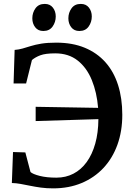

<svg xmlns="http://www.w3.org/2000/svg" viewBox="-20 -974 692 1004"><path d="M258 11Q223.5 11 194 7Q164.5 3 138 -2.5Q111.5 -8 87.8 -12.2Q64 -16.5 42 -17L48 -179L112.5 -177L139.5 -74.5Q151.5 -63.5 187.8 -54.2Q224 -45 275 -45Q324 -45 364 -65.8Q404 -86.5 433 -126.2Q462 -166 478 -222.8Q494 -279.5 494.5 -351L166.5 -341V-415.5L493 -410Q486.5 -490.5 460.2 -555Q434 -619.5 386.5 -657.2Q339 -695 269 -695Q218 -695 191.2 -685Q164.5 -675 147 -660L116.5 -537.5H51L56.5 -713Q78 -714.5 97.8 -720.2Q117.5 -726 141 -733.2Q164.5 -740.5 196.2 -745.8Q228 -751 274 -751Q358.5 -751 422.8 -724.5Q487 -698 531 -648.8Q575 -599.5 597.2 -529.8Q619.5 -460 619.5 -373.5Q619.5 -288 594 -217.2Q568.5 -146.5 520.8 -95.5Q473 -44.5 406.5 -16.8Q340 11 258 11ZM206 -812Q179 -812 164 -831.5Q149 -851 149 -878Q149 -907.5 165.5 -930.5Q182 -953.5 213.5 -953.5H214.5Q241.5 -953.5 256.5 -934.2Q271.5 -915 271.5 -888Q271.5 -858.5 255 -835.2Q238.5 -812 207 -812ZM394.5 -812Q367.5 -812 352.5 -831.5Q337.5 -851 337.5 -878Q337.5 -907.5 354 -930.5Q370.5 -953.5 402 -953.5H403Q430 -953.5 445 -934.2Q460 -915 460 -888Q460 -858.5 443.5 -835.2Q427 -812 395.5 -812Z"/></svg>

Font: Merriweather Medium
Style: Regular
Weight: 500
Version: Version 2.100